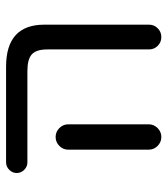

<svg xmlns="http://www.w3.org/2000/svg" viewBox="22 -610 566 651"><g transform="rotate(-90 305.5 -284.0)"><path d="M81.1 -474.6Q66.4 -474.6 55.7 -485.4Q44.9 -496.1 44.9 -510.7Q44.9 -525.4 55.7 -536.1Q66.4 -546.9 81.1 -546.9H405.3Q547.9 -546.9 547.9 -417V-62.5Q547.9 -44.9 535.6 -32.7Q523.4 -20.5 505.9 -20.5Q488.3 -20.5 476.1 -32.7Q463.9 -44.9 463.9 -62.5V-407.2Q463.9 -444.3 447.3 -459.5Q430.7 -474.6 390.6 -474.6ZM210 -335.9V-99.6V-63.5Q210 -45.9 197.3 -33.2Q184.6 -20.5 167 -20.5Q149.4 -20.5 136.7 -33.2Q124 -45.9 124 -63.5V-99.6V-335.9Q124 -353.5 136.7 -366.2Q149.4 -378.9 167 -378.9Q184.6 -378.9 197.3 -366.2Q210 -353.5 210 -335.9Z"/></g></svg>

Font: Gen Jyuu GothicX Regular
Style: Regular
Weight: 400
Designer: [Source Han Sans]
Ryoko NISHIZUKA  (kana & ideographs); Paul D. Hunt (Latin, Greek & Cyrillic); Wenlong ZHANG  (bopomofo
Version: Version 1.002.20150607